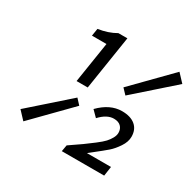

<svg xmlns="http://www.w3.org/2000/svg" viewBox="-142 -789 949 939"><g transform="rotate(30 332.0 -319.0)"><path d="M209 -333 245.1 -563H163.1L169.9 -605Q226.1 -613.3 269 -638.2H319.8L272 -333ZM451.2 -391.1 422.9 -420.9 622.1 -624 664.1 -579.1ZM317.9 0 324.2 -36.1Q369.6 -66.9 392.1 -83Q414.6 -99.1 442.6 -120.6Q470.7 -142.1 483.2 -155.8Q495.6 -169.4 504.4 -185.3Q513.2 -201.2 513.2 -215.8Q513.2 -238.3 499.3 -251.7Q485.4 -265.1 460 -265.1Q420.4 -265.1 381.8 -223.1L349.1 -255.9Q408.7 -316.9 476.1 -316.9Q524.4 -316.9 551.3 -294.4Q578.1 -272 578.1 -231Q578.1 -202.1 558.1 -172.4Q538.1 -142.6 517.3 -124.5Q496.6 -106.4 448.2 -68.4Q435.5 -58.6 429.2 -53.2H564.9L557.1 0ZM82 -32.2 40 -77.1 252.9 -265.1 280.8 -234.9Z"/></g></svg>

Font: Office Code Pro Italic
Style: Regular
Weight: 400
Italic angle: -9°
Designer: Nathan Rutzky & Paul D. Hunt
Foundry: Adobe Systems Incorporated
Version: Version 1.004;PS 001.004;hotconv 1.0.70;makeotf.lib2.5.58329